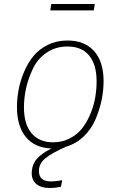

<svg xmlns="http://www.w3.org/2000/svg" viewBox="-20 -734 603 962"><path d="M455 -714 450 -682H232L237 -714ZM311 1Q241 32 208 58.5Q175 85 175 123Q175 175 236 175Q258 175 292 169L285 202Q255 208 231 208Q185 208 162 188Q139 168 139 135Q139 93 163 64Q187 35 238 10Q155 7 110 -47Q65 -101 65 -198Q65 -240 73 -283.5Q81 -327 100 -372.5Q119 -418 147 -452.5Q175 -487 219 -509Q263 -531 318 -531Q404 -531 451.5 -478Q499 -425 499 -327Q499 -280 489 -232Q479 -184 458.5 -136Q438 -88 400 -51Q362 -14 311 1ZM100 -196Q100 -112 138 -66.5Q176 -21 246 -21Q293 -21 331.5 -41.5Q370 -62 394 -94Q418 -126 434.5 -167Q451 -208 457.5 -248Q464 -288 464 -326Q464 -411 426.5 -456Q389 -501 318 -501Q259 -501 214 -470.5Q169 -440 145.5 -391Q122 -342 111 -293Q100 -244 100 -196Z"/></svg>

Font: Fira Sans UltraLight
Style: Italic
Weight: 200
Italic angle: -8°
Designer: Carrois Corporate & Edenspiekermann AG
Foundry: Carrois Corporate GbR & Edenspiekermann AG
Version: Version 4.203;PS 004.203;hotconv 1.0.88;makeotf.lib2.5.64775